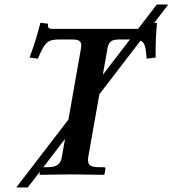

<svg xmlns="http://www.w3.org/2000/svg" viewBox="-20 -774 766 851"><path d="M435.7 -442.5 456 -557C461 -590 475 -599 509 -599H555.9ZM268.3 -158.2 254 -77C249 -49 233 -33 193 -33H172.1ZM283.4 -244.3 52 57H103L157.2 -13.5L155 -1L157 1C157 1 255 -1 289 -1C327 -1 441 1 441 1L443 -1L447 -24C448 -30 445 -33 441 -33H416C378 -33 366 -46 371 -77L420.4 -356.2L603.1 -594C621 -586 626.8 -565.7 630 -514L670 -519C669 -572 671 -624 676 -673L662.6 -671.5L726 -754H675L592 -646H209C189 -646 192 -663 193 -669L159 -673C147 -624 131 -572 111 -519L148 -514C181 -594 195 -599 248 -599H299C334 -599 344 -590 339 -560Z"/></svg>

Font: Linux Libertine O
Style: Bold Italic
Weight: 700
Italic angle: -11.5°
Designer: Philipp H. Poll
Foundry: Philipp H. Poll
Version: Version 4.1.0